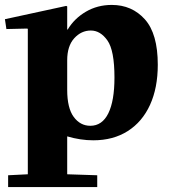

<svg xmlns="http://www.w3.org/2000/svg" viewBox="-28 -560 697 780"><path d="M241 -536 245 -534V-440H247Q274 -485 321 -512.5Q368 -540 426 -540Q508 -540 560.5 -481.5Q613 -423 613 -297Q613 -203 581.5 -134Q550 -65 491 -27.5Q432 10 351 10Q299 10 245 -6V148L367 152V200H5V152L85 148V-442L83 -444L-2 -442L-8 -482ZM339 -49Q387 -49 412 -99.5Q437 -150 437 -245Q437 -355 408.5 -395.5Q380 -436 341 -436Q302 -436 273.5 -404.5Q245 -373 245 -315V-195Q245 -121 271.5 -85Q298 -49 339 -49Z"/></svg>

Font: Minipax
Style: Bold
Weight: 700
Designer: Raphaël Ronot, Igor Stepanchenko (Cyrillic)
Foundry: steppetype
Version: Version 1.002